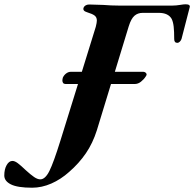

<svg xmlns="http://www.w3.org/2000/svg" viewBox="-220 -676 906 896"><path d="M665 -641 627 -494Q624 -486 618.5 -481Q613 -476 608 -476Q593 -476 593 -493Q593 -529 590.5 -551.5Q588 -574 581 -588Q565 -616 521 -616H446Q423 -616 407.5 -602.5Q392 -589 381 -554L316 -341H447Q456 -341 461 -335.5Q466 -330 463 -324L460 -319Q451 -305 437.5 -294.5Q424 -284 409 -284H298L232 -68Q213 -8 181 39Q149 86 103 126Q64 161 19.5 180.5Q-25 200 -70 200Q-138 200 -169 184.5Q-200 169 -200 143Q-200 114 -189 94.5Q-178 75 -162 75Q-151 75 -137 85.5Q-123 96 -100 118Q-77 139 -61 150Q-45 161 -32 161Q-9 161 10.5 122Q30 83 62 -20L144 -284H86Q71 -284 71 -302Q71 -305 73 -313Q78 -325 88.5 -333Q99 -341 111 -341H162L227 -551Q232 -571 232 -580Q232 -595 222 -603Q212 -611 186 -619Q165 -625 170 -640Q172 -646 179 -650.5Q186 -655 196 -655Q215 -655 263 -653Q299 -650 332 -650H586Q601 -650 619.5 -653Q638 -656 646 -656Q670 -656 665 -641Z"/></svg>

Font: EB Garamond
Style: Bold Italic
Weight: 700
Italic angle: -17.2°
Designer: Georg Duffner and Octavio Pardo
Foundry: Georg Duffner
Version: Version 1.000